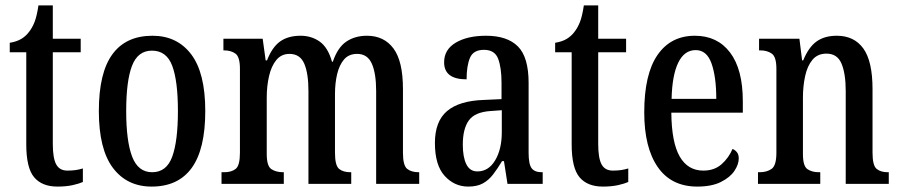

<svg xmlns="http://www.w3.org/2000/svg" viewBox="-20 -679 3324 709"><path d="M192 10Q135 10 106 -24.5Q77 -59 77 -146V-486H16V-521Q41 -525 58 -535Q75 -545 87 -561Q99 -576 107.5 -597.5Q116 -619 122 -659H175V-536H278V-486H175V-147Q175 -95 187.5 -72Q200 -49 229 -49Q246 -49 259.5 -51Q273 -53 286 -57V-7Q273 -1 249 4.5Q225 10 192 10Z M540 10Q449 10 397 -59Q345 -128 345 -269Q345 -410 395 -478.5Q445 -547 543 -547Q634 -547 686 -478.5Q738 -410 738 -269Q738 -128 688 -59Q638 10 540 10ZM542 -43Q595 -43 616 -100.5Q637 -158 637 -269Q637 -380 616 -436Q595 -492 541 -492Q489 -492 467.5 -436Q446 -380 446 -269Q446 -158 468 -100.5Q490 -43 542 -43Z M798 0V-43H808Q835 -43 850.5 -55.5Q866 -68 866 -115V-425Q866 -469 849.5 -481Q833 -493 807 -493H805V-536H950L961 -456H966Q985 -505 1014.5 -526Q1044 -547 1090 -547Q1130 -547 1160.5 -525.5Q1191 -504 1206 -451H1209Q1227 -504 1259 -525.5Q1291 -547 1335 -547Q1398 -547 1433 -500Q1468 -453 1468 -350V-115Q1468 -68 1483.5 -55.5Q1499 -43 1526 -43H1528V0H1369V-343Q1369 -408 1353 -444Q1337 -480 1299 -480Q1268 -480 1250.5 -459.5Q1233 -439 1225 -405.5Q1217 -372 1217 -332V-115Q1217 -68 1232 -55.5Q1247 -43 1274 -43H1277V0H1119V-343Q1119 -408 1103.5 -444Q1088 -480 1049 -480Q1019 -480 1000.5 -457.5Q982 -435 973.5 -398Q965 -361 965 -319V-110Q965 -66 982 -54.5Q999 -43 1026 -43H1028V0Z M1709 10Q1658 10 1622 -29.5Q1586 -69 1586 -151Q1586 -231 1631 -269Q1676 -307 1767 -310L1832 -313V-373Q1832 -429 1819.5 -462Q1807 -495 1767 -495Q1728 -495 1715.5 -465.5Q1703 -436 1703 -386Q1620 -386 1620 -449Q1620 -496 1663 -521.5Q1706 -547 1775 -547Q1853 -547 1892.5 -507.5Q1932 -468 1932 -373V-115Q1932 -73 1943 -58Q1954 -43 1981 -43H1984V0H1854L1841 -84H1834Q1817 -56 1801 -35Q1785 -14 1763.5 -2Q1742 10 1709 10ZM1743 -46Q1784 -46 1808.5 -87Q1833 -128 1833 -191V-272L1791 -269Q1733 -265 1711 -234Q1689 -203 1689 -145Q1689 -99 1702 -72.5Q1715 -46 1743 -46Z M2206 10Q2149 10 2120 -24.5Q2091 -59 2091 -146V-486H2030V-521Q2055 -525 2072 -535Q2089 -545 2101 -561Q2113 -576 2121.5 -597.5Q2130 -619 2136 -659H2189V-536H2292V-486H2189V-147Q2189 -95 2201.5 -72Q2214 -49 2243 -49Q2260 -49 2273.5 -51Q2287 -53 2300 -57V-7Q2287 -1 2263 4.5Q2239 10 2206 10Z M2555 10Q2459 10 2409 -62Q2359 -134 2359 -264Q2359 -405 2408 -476Q2457 -547 2546 -547Q2629 -547 2676 -485Q2723 -423 2723 -305V-263H2459Q2460 -153 2490 -101Q2520 -49 2577 -49Q2618 -49 2644.5 -72.5Q2671 -96 2685 -129Q2695 -125 2701.5 -116.5Q2708 -108 2708 -94Q2708 -72 2692 -48Q2676 -24 2642 -7Q2608 10 2555 10ZM2625 -314Q2625 -395 2607.5 -444.5Q2590 -494 2549 -494Q2507 -494 2484.5 -447.5Q2462 -401 2460 -314Z M2779 0V-43H2785Q2812 -43 2829.5 -55.5Q2847 -68 2847 -115V-425Q2847 -469 2830 -481Q2813 -493 2787 -493H2783V-536H2932L2942 -456H2946Q2966 -505 2995.5 -526Q3025 -547 3070 -547Q3134 -547 3168 -500Q3202 -453 3202 -350V-115Q3202 -68 3217 -55.5Q3232 -43 3258 -43H3262V0H3103V-343Q3103 -407 3087.5 -444Q3072 -481 3032 -481Q2999 -481 2980 -458Q2961 -435 2953 -397.5Q2945 -360 2945 -319V-110Q2945 -66 2961.5 -54.5Q2978 -43 3004 -43H3009V0Z"/></svg>

Font: Noto Serif Myanmar ExtraCondensed Medium
Style: Regular
Weight: 500
Width: 2
Designer: Ben Mitchell and the Monotype Design Team
Foundry: Monotype Imaging Inc.
Version: Version 2.106; ttfautohint (v1.8.4.7-5d5b)